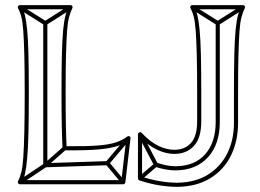

<svg xmlns="http://www.w3.org/2000/svg" viewBox="-20 -708 1011 746"><path d="M160 -59 152 -73 53 -7 61 7ZM236 -126 226 -138 151 -72 161 -60ZM61 -687 53 -673 152 -611Q154 -610 156.5 -610Q159 -610 160 -611L258 -673L250 -687L152 -625Q150 -624 156 -624Q162 -624 160 -625ZM453 5 465 -5 403 -79Q402 -81 402 -74Q402 -67 403 -69L485 -166L473 -176L391 -79Q389 -77 389 -74Q389 -71 391 -69ZM164 -618H148V-66Q148 -62 150.5 -60Q153 -58 156 -58L397 -66V-82L156 -74Q152 -74 158 -68Q164 -62 164 -66ZM57 8H459Q462 8 464 6Q466 4 467 1L487 -170Q488 -175 483.5 -178Q479 -181 474 -177Q457 -164 431 -155Q405 -146 358 -142.5Q311 -139 231 -140L239 -132Q237 -169 236 -222Q235 -275 235 -349Q235 -438 236.5 -495Q238 -552 240.5 -587Q243 -622 248.5 -642Q254 -662 261 -676Q263 -681 261 -684.5Q259 -688 254 -688H57Q53 -688 50.5 -684.5Q48 -681 50 -676Q58 -662 63 -642Q68 -622 70.5 -587Q73 -552 74.5 -495Q76 -438 76 -349Q76 -255 74.5 -194.5Q73 -134 70.5 -97Q68 -60 63 -39.5Q58 -19 50 -4Q48 0 50.5 4Q53 8 57 8ZM57 -8 64 4Q72 -11 77 -32.5Q82 -54 85.5 -91.5Q89 -129 90.5 -191Q92 -253 92 -349Q92 -440 90.5 -498.5Q89 -557 85.5 -592.5Q82 -628 77 -648.5Q72 -669 64 -684L57 -672H254L247 -684Q240 -669 234.5 -648.5Q229 -628 225.5 -592.5Q222 -557 220.5 -498.5Q219 -440 219 -349Q219 -275 220 -222Q221 -169 223 -132Q223 -128 225.5 -126Q228 -124 231 -124Q315 -123 363.5 -127.5Q412 -132 439 -141.5Q466 -151 484 -165L471 -172L451 -1L459 -8ZM731 -687 723 -673 822 -611Q824 -610 826.5 -610Q829 -610 830 -611L928 -673L920 -687L822 -625Q820 -624 826 -624Q832 -624 830 -625ZM834 -618H818V-234Q818 -234 818 -234Q818 -234 818 -234Q818 -155 777.5 -109Q737 -63 663 -62Q663 -62 663 -62Q663 -62 663 -62Q646 -62 627.5 -65.5Q609 -69 589 -76L583 -60Q604 -53 624 -49.5Q644 -46 663 -46Q663 -46 663 -46Q663 -46 663 -46Q743 -47 788.5 -97.5Q834 -148 834 -234Q834 -234 834 -234Q834 -234 834 -234ZM519 -21 529 -9 591 -62Q593 -64 594 -66.5Q595 -69 593 -72L531 -190L517 -182L579 -64Q581 -62 582 -69Q583 -76 581 -74ZM516 -186V-15Q516 -13 517.5 -10.5Q519 -8 522 -7Q561 6 598.5 12Q636 18 669 18Q744 17 797 -15.5Q850 -48 877.5 -104Q905 -160 905 -231V-349Q905 -438 906.5 -495Q908 -552 910.5 -587Q913 -622 918.5 -642Q924 -662 931 -676Q933 -681 931 -684.5Q929 -688 924 -688H727Q723 -688 720.5 -684.5Q718 -681 720 -676Q728 -662 733 -642Q738 -622 740.5 -587Q743 -552 744.5 -495Q746 -438 746 -349V-236Q746 -180 722.5 -153Q699 -126 657 -126Q628 -126 596 -141Q564 -156 530 -192Q526 -196 521 -193.5Q516 -191 516 -186ZM532 -186 518 -180Q555 -143 590 -126.5Q625 -110 657 -110Q705 -110 733.5 -141Q762 -172 762 -236V-349Q762 -440 760.5 -498.5Q759 -557 755.5 -592.5Q752 -628 747 -648.5Q742 -669 734 -684L727 -672H924L917 -684Q910 -669 904.5 -648.5Q899 -628 895.5 -592.5Q892 -557 890.5 -498.5Q889 -440 889 -349V-231Q889 -164 863 -112Q837 -60 788 -29.5Q739 1 669 2Q638 2 601.5 -4Q565 -10 526 -23L532 -15Z"/></svg>

Font: Tilt Prism
Style: Regular
Weight: 400
Version: Version 1.000